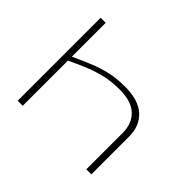

<svg xmlns="http://www.w3.org/2000/svg" viewBox="-159 -976 1211 1211"><g transform="rotate(45 446.5 -370.0)"><path d="M118 0V-740H163V-438Q228 -468 285 -491.5Q342 -515 401.5 -528.5Q461 -542 533 -542Q655 -542 715 -486.5Q775 -431 775 -335V0H730V-325Q730 -407 679.5 -456Q629 -505 522 -505Q453 -505 396 -492Q339 -479 283.5 -456.5Q228 -434 163 -403V0Z"/></g></svg>

Font: Georama ExtraExtended ExtraLight
Style: Regular
Weight: 200
Width: 8
Designer: Jean-Baptiste Levee
Foundry: Production Type
Version: Version 1.000